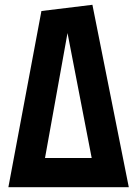

<svg xmlns="http://www.w3.org/2000/svg" viewBox="-20 -782 573 802"><path d="M15 0 153 -736 366 -762 518 0ZM168 -122H363L262 -644Z"/></svg>

Font: Freeman
Style: Regular
Weight: 400
Designer: Vernon Adams, Aoife Mooney, Rodrigo Fuenzalida
Foundry: Rodrigo Fuenzalida
Version: Version 1.000; ttfautohint (v1.8.4.7-5d5b)